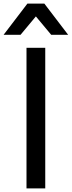

<svg xmlns="http://www.w3.org/2000/svg" viewBox="-75 -1045 398 1065"><path d="M303 -852ZM303 -852H209L124 -954L39 -852H-55L77 -1025H171ZM176 0H72V-780H176Z"/></svg>

Font: Tanohe Sans Medium
Style: Regular
Weight: 500
Designer: Village Type and Design LLC
Foundry: Cooper Hewitt Smithsonian Design Museum
Version: Version 1.00;September 29, 2021;FontCreator 13.0.0.2655 64-b